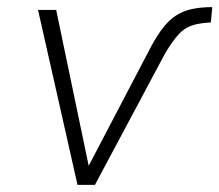

<svg xmlns="http://www.w3.org/2000/svg" viewBox="-20 -520 617 540"><path d="M198 0 87 -492H138L230 -51H228L407 -393Q423 -422 439 -442.5Q455 -463 474.5 -476Q494 -489 519.5 -494.5Q545 -500 577 -500L573 -457Q538 -455 517.5 -447.5Q497 -440 481 -422Q465 -404 445 -371L247 0Z"/></svg>

Font: Nunito Sans 7pt SemiCondensed ExtraLight
Style: Italic
Weight: 250
Width: 4
Italic angle: -9°
Designer: Vernon Adams
Foundry: Vernon Adams
Version: Version 3.101;gftools[0.9.27]